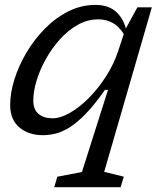

<svg xmlns="http://www.w3.org/2000/svg" viewBox="-20 -542 651 784"><path d="M314.5 160.5 421 -175H408.5Q365 -113 328.8 -76Q292.5 -39 262 -20.5Q231.5 -2 205.2 4Q179 10 155.5 10Q96.5 10 59 -21.8Q21.5 -53.5 21.5 -113.5Q21.5 -162 38.8 -217.5Q56 -273 87.8 -326.8Q119.5 -380.5 163 -424.8Q206.5 -469 259 -495.5Q311.5 -522 370.5 -522Q419.5 -522 450.2 -497Q481 -472 494 -426L541 -512H600L405.5 159.5L485.5 179.5L472.5 222.5H201.5L214 179.5ZM116 -131.5Q116 -95 137.2 -77Q158.5 -59 194.5 -59Q226.5 -59 265.5 -81.2Q304.5 -103.5 342.8 -142Q381 -180.5 413 -230.2Q445 -280 463 -335L485.5 -403Q464.5 -436 438.2 -449.5Q412 -463 381.5 -463Q337.5 -463 297.8 -440.8Q258 -418.5 224.8 -381.5Q191.5 -344.5 167 -300.5Q142.5 -256.5 129.2 -212.2Q116 -168 116 -131.5Z"/></svg>

Font: Newsreader Caption
Style: Italic
Weight: 400
Italic angle: -17°
Designer: Hugues Gentile
Foundry: Production Type
Version: Version 1.001